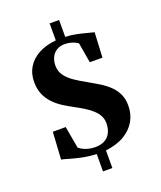

<svg xmlns="http://www.w3.org/2000/svg" viewBox="-175 -974 1016 1212"><g transform="rotate(-20 332.5 -368.5)"><path d="M303.5 128 304 11.5Q249.5 9 204.5 -0.8Q159.5 -10.5 127.8 -20.2Q96 -30 80.5 -32.5L91.5 -215.5H178L204.5 -67.5Q218 -56.5 234.5 -48.8Q251 -41 270.2 -36.8Q289.5 -32.5 311.5 -32.5Q350.5 -32.5 376.5 -47.5Q402.5 -62.5 415.2 -89.2Q428 -116 428 -150.5Q428 -177.5 416.8 -199.8Q405.5 -222 384.2 -242Q363 -262 333.2 -280.5Q303.5 -299 267 -318.5Q237.5 -334 206 -354Q174.5 -374 147.8 -401Q121 -428 104.5 -464.8Q88 -501.5 88 -551Q88 -606 113.8 -648.5Q139.5 -691 188.5 -717.8Q237.5 -744.5 306.5 -751V-865H370V-751.5Q406 -750.5 443.2 -742.8Q480.5 -735 510.5 -726.8Q540.5 -718.5 554.5 -715.5L546 -548H461L438 -683Q421.5 -695.5 398.5 -702.8Q375.5 -710 351 -710Q317.5 -710 294.8 -695.2Q272 -680.5 260.8 -656Q249.5 -631.5 249.5 -601Q249.5 -564 269.8 -535.5Q290 -507 325 -483Q360 -459 405 -434.5Q441 -414.5 475 -393.5Q509 -372.5 536.5 -346.5Q564 -320.5 580 -286.8Q596 -253 596 -207.5Q596 -151.5 569.8 -105.5Q543.5 -59.5 492.8 -29.2Q442 1 366.5 10V128Z"/></g></svg>

Font: Merriweather 96pt ExtraBold
Style: Regular
Weight: 800
Version: Version 2.100